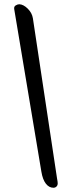

<svg xmlns="http://www.w3.org/2000/svg" viewBox="-20 -716 333 905"><path d="M135 -630 249 126Q252 141 252 148Q252 158 246 163.5Q240 169 232 169Q211 169 196 149.5Q181 130 175 93L47 -673Q45 -685 54 -690.5Q63 -696 71 -696Q91 -695 111 -675Q131 -655 135 -630Z"/></svg>

Font: Alkatra
Style: Regular
Weight: 400
Designer: Suman Bhandary
Version: Version 1.100;gftools[0.9.22]